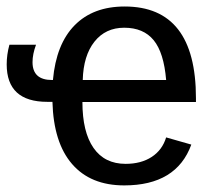

<svg xmlns="http://www.w3.org/2000/svg" viewBox="-20 -558 640 588"><path d="M232.4 -245.6Q232.4 -153.8 266.4 -105Q300.3 -56.2 364.7 -56.2Q412.1 -56.2 444.6 -77.4Q477.1 -98.6 488.8 -137.2L565.9 -115.2Q520.5 9.8 360.4 9.8Q257.3 9.8 200.7 -55.7Q144 -121.1 140.6 -246.1H125Q0.5 -246.1 0.5 -360.8Q0.5 -390.6 8.8 -420.9H90.3Q79.6 -392.1 79.6 -367.7Q79.6 -313 139.2 -313H142.1Q151.9 -422.9 208.5 -480.5Q265.1 -538.1 361.8 -538.1Q580.1 -538.1 580.1 -257.3V-245.6ZM488.8 -313Q481.9 -396.5 450.7 -434.8Q419.4 -473.1 360.4 -473.1Q303.2 -473.1 269.3 -430.4Q235.4 -387.7 233.4 -313Z"/></svg>

Font: Courier New
Style: Regular
Weight: 400
Designer: Steve Matteson
Foundry: Ascender Corporation
Version: Version 2.00.3